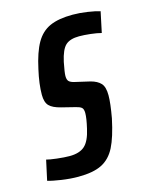

<svg xmlns="http://www.w3.org/2000/svg" viewBox="-106 -575 492 639"><g transform="rotate(-15 140.0 -255.0)"><path d="M-19 -6 -4 -75Q6 -72 31.5 -69Q57 -66 75 -66Q109 -66 127 -82Q145 -98 154 -139Q162 -173 162 -191Q162 -205 156 -210Q150 -215 137 -218L89 -230Q61 -237 49.5 -249Q38 -261 38 -287Q38 -324 49 -372Q61 -428 79 -459.5Q97 -491 127 -504.5Q157 -518 206 -518Q230 -518 256.5 -514Q283 -510 299 -505L284 -434Q269 -438 247 -440.5Q225 -443 208 -443Q177 -443 161.5 -429Q146 -415 137 -374Q130 -339 130 -327Q130 -314 135.5 -308.5Q141 -303 154 -300L206 -288Q229 -282 240.5 -269.5Q252 -257 252 -228Q252 -201 243 -151Q230 -89 213 -55.5Q196 -22 166.5 -7Q137 8 85 8Q58 8 27.5 3.5Q-3 -1 -19 -6Z"/></g></svg>

Font: Saira Ultra Condensed SemiBold
Style: Italic
Weight: 600
Width: 1
Italic angle: -12°
Designer: Hector Gatti with collaboration of the Omnibus-Type team
Foundry: Omnibus-Type
Version: Version 1.001; ttfautohint (v1.8)